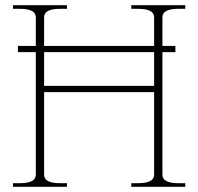

<svg xmlns="http://www.w3.org/2000/svg" viewBox="-20 -720 764 740"><path d="M606 -653V-543H656V-519H606V-47Q606 -30 621.5 -22Q637 -14 667 -14H694V0H486V-14H513Q543 -14 558.5 -22Q574 -30 574 -47V-365H150V-47Q150 -30 165.5 -22Q181 -14 211 -14H238V0H30V-14H57Q87 -14 102.5 -22Q118 -30 118 -47V-519H49V-543H118V-653Q118 -670 102.5 -678Q87 -686 57 -686H30V-700H238V-686H211Q181 -686 165.5 -678Q150 -670 150 -653V-543H574V-653Q574 -670 558.5 -678Q543 -686 513 -686H486V-700H694V-686H667Q637 -686 621.5 -678Q606 -670 606 -653ZM574 -519H150V-389H574Z"/></svg>

Font: Taviraj Thin
Style: Regular
Weight: 250
Designer: Katatrad Team
Foundry: CadsonDemak
Version: Version 1.001